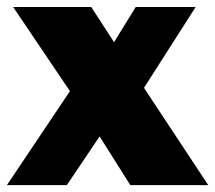

<svg xmlns="http://www.w3.org/2000/svg" viewBox="-25 -537 624 557"><path d="M-4.9 0H168.9L317.4 -220.7H353.5L542.5 -516.6H368.7L239.3 -306.6H200.7ZM13.2 -516.6 211.9 -222.2H212.9L353 0H579.1L375.5 -308.1H375L239.7 -516.6Z"/></svg>

Font: Roboto Flex
Style: Optical Size 14.0 Weight 1000 Grade 0.00 Width 100 Slant 0.00 Parametric Thick Stroke 96 Parametric Thin Stroke 79 Parametric Counter Width 468 Parametric Uppercase Height 712 Parametric Lowercase Height 514 Parametric Ascender Height 750 Parametric Descender Depth -203.00 Parametric Figure Height 738
Weight: 1000
Designer: Berlow after Robertson
Foundry: Google
Version: Version 3.000